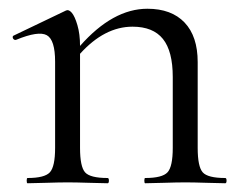

<svg xmlns="http://www.w3.org/2000/svg" viewBox="-20 -419 557 439"><path d="M495 -12Q498 -12 498 -6Q498 0 495 0Q484 0 453 -1Q422 -2 404 -2Q385 -2 354 -1Q323 0 312 0Q310 0 310 -6Q310 -12 312 -12Q351 -12 363 -25Q375 -38 375 -81V-243Q375 -302 352.5 -330Q330 -358 283 -358Q219 -358 163 -296V-81Q163 -38 174.5 -25Q186 -12 226 -12Q229 -12 229 -6Q229 0 226 0Q215 0 184 -1Q153 -2 135 -2Q116 -2 85 -1Q54 0 43 0Q41 0 41 -6Q41 -12 43 -12Q82 -12 94 -25Q106 -38 106 -81V-278Q106 -328 87 -338.5Q68 -349 17 -328Q14 -327 11.5 -329Q9 -331 9 -334Q9 -337 12 -338L131 -395Q137 -398 144 -390Q151 -382 157 -361.5Q163 -341 163 -314Q238 -399 317 -399Q372 -399 402 -367.5Q432 -336 432 -277V-81Q432 -38 443.5 -25Q455 -12 495 -12Z"/></svg>

Font: Cormorant
Style: Regular
Weight: 400
Designer: Christian Thalmann (Catharsis Fonts)
Version: Version 1.000;PS 001.000;hotconv 1.0.70;makeotf.lib2.5.58329